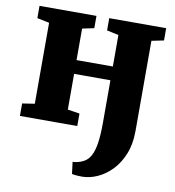

<svg xmlns="http://www.w3.org/2000/svg" viewBox="-87 -629 866 948"><g transform="rotate(10 346.0 -155.0)"><path d="M387.5 242Q375.5 242 360.8 241Q346 240 336.5 237.5L329 178Q338.5 178 353.2 174.8Q368 171.5 381.5 164.5Q403.5 154 417 129.8Q430.5 105.5 436.8 64Q443 22.5 443 -40V-251H261V-72L321 -62.5V0H33.5V-62.5L95.5 -72V-478L34.5 -490.5V-552H320V-490.5L261 -478V-320H443V-478L384 -490.5V-552H669.5V-490.5L608.5 -478V-26Q608.5 40 588.2 90Q568 140 535.2 173.8Q502.5 207.5 463.5 224.8Q424.5 242 387.5 242Z"/></g></svg>

Font: Merriweather 28pt Black
Style: Regular
Weight: 900
Version: Version 2.100